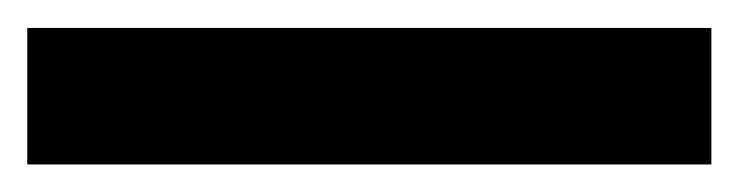

<svg xmlns="http://www.w3.org/2000/svg" viewBox="-22 -878 532 138"><path d="M489.3 -759.8H-2.4V-857.9H489.3Z"/></svg>

Font: Open Sans SemiCondensed
Style: Bold
Weight: 700
Width: 4
Designer: Monotype Design Team
Foundry: Monotype Imaging Inc.
Version: Version 3.003